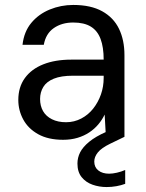

<svg xmlns="http://www.w3.org/2000/svg" viewBox="-20 -553 590 776"><path d="M235 12Q175 12 134.5 -10.5Q94 -33 74 -70Q54 -107 54 -149Q54 -201 80.5 -237.5Q107 -274 155 -293Q203 -312 268 -312H399Q399 -362 386.5 -395.5Q374 -429 347 -445.5Q320 -462 276 -462Q230 -462 197.5 -439.5Q165 -417 157 -372H71Q77 -425 106.5 -460.5Q136 -496 181 -514.5Q226 -533 276 -533Q347 -533 393 -507.5Q439 -482 461 -436.5Q483 -391 483 -330V0H408L403 -90Q393 -69 377.5 -50.5Q362 -32 341 -18Q320 -4 293.5 4Q267 12 235 12ZM247 -59Q280 -59 308.5 -74Q337 -89 357 -114.5Q377 -140 388 -171.5Q399 -203 399 -238V-247H275Q227 -247 197.5 -235Q168 -223 155 -201.5Q142 -180 142 -153Q142 -125 154 -104Q166 -83 190 -71Q214 -59 247 -59ZM411 203Q381 203 354 193.5Q327 184 310 163Q293 142 293 108Q293 84 304 62.5Q315 41 340.5 20Q366 -1 409 -20L462 -43L483 0L425 28Q390 45 375.5 63Q361 81 361 100Q361 123 377.5 136Q394 149 421 149Q435 149 452.5 145Q470 141 486 134V190Q470 196 450.5 199.5Q431 203 411 203Z"/></svg>

Font: DM Sans 10pt
Style: Regular
Weight: 400
Version: Version 4.004;gftools[0.9.30]